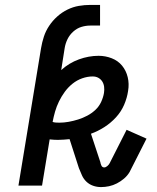

<svg xmlns="http://www.w3.org/2000/svg" viewBox="-20 -755 640 781"><path d="M391 6Q374 6 358.5 0.5Q343 -5 331.5 -16Q320 -27 313.5 -41.5Q307 -56 301 -71L263 -189Q251 -188 239.5 -187Q228 -186 216 -186Q208 -186 199.5 -186.5Q191 -187 182 -188L151 0H55L147 -559Q151 -583 158.5 -606Q166 -629 180 -650Q194 -671 213 -688Q232 -705 254.5 -716Q277 -727 300.5 -731Q324 -735 347 -735H387V-651H347Q329 -651 311 -645.5Q293 -640 278 -626.5Q263 -613 254.5 -595.5Q246 -578 243 -559L229 -470Q261 -499 301 -513.5Q341 -528 381 -528Q409 -528 434.5 -518Q460 -508 476.5 -488Q493 -468 499.5 -441Q506 -414 501 -385Q497 -357 485 -329Q473 -301 452 -278Q431 -255 404.5 -238Q378 -221 350 -211L388 -96Q389 -89 392.5 -81.5Q396 -74 404 -74Q410 -74 416.5 -79.5Q423 -85 426 -91L495 -227L576 -191L507 -55Q498 -40 484.5 -28.5Q471 -17 455.5 -9Q440 -1 423.5 2.5Q407 6 391 6ZM222 -256Q240 -256 259.5 -259.5Q279 -263 298 -269Q317 -275 335 -284.5Q353 -294 368 -308Q383 -322 391.5 -340.5Q400 -359 403 -377Q405 -390 403.5 -402Q402 -414 396 -423.5Q390 -433 380 -438.5Q370 -444 357 -444Q336 -444 314.5 -436.5Q293 -429 275 -414.5Q257 -400 243.5 -381.5Q230 -363 220 -342.5Q210 -322 204 -301Q198 -280 194 -259Q200 -257 207 -256.5Q214 -256 222 -256Z"/></svg>

Font: Iosevka Etoile Medium
Style: Italic
Weight: 500
Italic angle: -9°
Designer: Belleve Invis
Foundry: Belleve Invis
Version: Version 22.1.2; ttfautohint (v1.8.4)